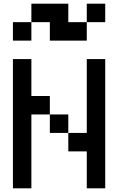

<svg xmlns="http://www.w3.org/2000/svg" viewBox="-20 -1020 640 1040"><path d="M450 0V-200H350V-300H250V-400H150V0H50V-700H150V-500H250V-400H350V-300H450V-700H550V0ZM50 -800V-900H150V-1000H350V-900H450V-1000H550V-900H450V-800H250V-900H150V-800Z"/></svg>

Font: Matrix Sans
Style: Regular
Weight: 400
Designer: Brad Neil
Version: Version 1.100